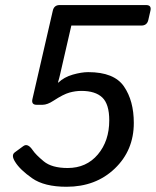

<svg xmlns="http://www.w3.org/2000/svg" viewBox="-20 -714 608 749"><path d="M39.1 -82.5Q22.5 -108.4 37.6 -119.6L70.3 -143.6Q87.9 -157.2 107.4 -128.4Q119.1 -110.8 150.6 -84.7Q182.1 -58.6 244.1 -58.6Q316.9 -58.6 361.6 -111.3Q406.2 -164.1 406.2 -244.6Q406.2 -307.6 379.2 -333.5Q352.1 -359.4 297.4 -359.4Q274.4 -359.4 250.7 -352.8Q227.1 -346.2 189 -321.3Q164.6 -305.2 146 -305.2H123Q101.6 -305.2 106.4 -327.1L186 -672.4Q190.9 -694.3 212.9 -694.3H549.8Q571.8 -694.3 566.9 -672.4L558.6 -636.2Q553.7 -614.3 531.2 -614.3H258.3L213.9 -421.4Q211.4 -409.7 206.1 -392.1H208Q230 -413.1 263.9 -422.9Q297.9 -432.6 324.2 -432.6Q425.3 -432.6 463.6 -376.7Q502 -320.8 502 -234.4Q502 -127.4 427.7 -56.4Q353.5 14.6 239.7 14.6Q152.8 14.6 105.2 -18.8Q57.6 -52.2 39.1 -82.5Z"/></svg>

Font: Istok Web
Style: BoldItalic
Weight: 700
Italic angle: -13°
Designer: Andrey V. Panov
Foundry: Andrey V. Panov
Version: Version 1.0.2g